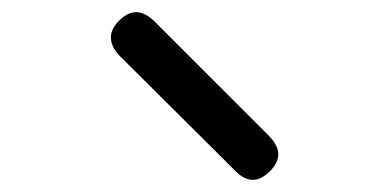

<svg xmlns="http://www.w3.org/2000/svg" viewBox="-20 -834 640 316"><path d="M368 -552 176 -743Q163 -757 162.5 -771.5Q162 -786 176 -800Q190 -814 204 -814Q218 -814 233 -800L424 -609Q438 -594 438 -580Q438 -566 424 -552Q410 -538 396 -538Q382 -538 368 -552Z"/></svg>

Font: Maple Mono NL Light
Style: Regular
Weight: 300
Monospace: yes
Designer: subframe7536
Version: Version 7.000